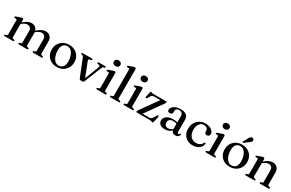

<svg xmlns="http://www.w3.org/2000/svg" viewBox="186 -2211 5615 3699"><g transform="rotate(30 2993.0 -362.0)"><path d="M211 -450V-68.5Q211 -55 216 -48.5Q221 -42 230.5 -39L253 -34Q268.5 -28.5 268.5 -17Q268.5 0 245.5 0H67Q55.5 0 50.2 -4.5Q45 -9 45 -16.5Q45 -22.5 49 -26.8Q53 -31 61.5 -33.5L85.5 -39Q95.5 -42 100.5 -48.5Q105.5 -55 105.5 -68.5V-379.5Q105.5 -390.5 101.8 -395.5Q98 -400.5 89.5 -401.5L55.5 -403Q47 -404.5 43.2 -408Q39.5 -411.5 39.5 -417Q39.5 -423.5 43.8 -427.8Q48 -432 59 -436L142.5 -465.5Q158 -471 167.8 -473.5Q177.5 -476 185.5 -476Q198 -476 204.5 -469Q211 -462 211 -450ZM196.5 -344 177 -363.5 199 -382.5Q259 -436.5 303.2 -458.2Q347.5 -480 388.5 -480Q452 -480 490 -440.2Q528 -400.5 528 -332.5V-70.5Q528 -56 533.8 -49Q539.5 -42 550 -38.5L570.5 -33.5Q585.5 -28.5 585.5 -17Q585.5 0 563 0H386.5Q363.5 0 363.5 -17Q363.5 -28.5 378.5 -34L402 -39Q413 -42 417.8 -49.2Q422.5 -56.5 422.5 -70.5V-316.5Q422.5 -366.5 398.2 -391.2Q374 -416 333.5 -416Q308 -416 279.5 -403.2Q251 -390.5 218 -362.5ZM513.5 -344 494.5 -363.5 516 -382.5Q576 -436.5 620.2 -458.2Q664.5 -480 705.5 -480Q769 -480 807 -440.2Q845 -400.5 845 -332.5V-70.5Q845 -56 850.8 -48.8Q856.5 -41.5 867 -38.5L888 -33.5Q896.5 -31 900.8 -26.8Q905 -22.5 905 -16.5Q905 -9 899.8 -4.5Q894.5 0 882.5 0H703.5Q680.5 0 680.5 -17Q680.5 -28.5 696 -34L719 -39Q730 -42 735 -49.2Q740 -56.5 740 -70.5V-316.5Q740 -366.5 715.5 -391.2Q691 -416 650.5 -416Q625 -416 596.5 -403.2Q568 -390.5 535 -362.5Z M1229 -479.5Q1302.5 -479.5 1358.5 -448.2Q1414.5 -417 1446.2 -361.5Q1478 -306 1478 -233.5Q1478 -163 1445.8 -107.5Q1413.5 -52 1357 -20.2Q1300.5 11.5 1225.5 11.5Q1152.5 11.5 1096.5 -20Q1040.5 -51.5 1008.8 -107Q977 -162.5 977 -234.5Q977 -306 1009 -361Q1041 -416 1097.8 -447.8Q1154.5 -479.5 1229 -479.5ZM1264 -31Q1306 -37 1332 -65.2Q1358 -93.5 1366.8 -141.2Q1375.5 -189 1365 -253.5Q1354 -319 1329.2 -362Q1304.5 -405 1269 -424Q1233.5 -443 1190.5 -437Q1149 -431 1122.8 -402.8Q1096.5 -374.5 1088 -326.8Q1079.5 -279 1090 -214.5Q1101 -149.5 1125.8 -106.2Q1150.5 -63 1186 -44Q1221.5 -25 1264 -31Z M1795.5 6H1760Q1747 6 1738.2 -0.8Q1729.5 -7.5 1724 -20.5L1573 -397Q1565 -416.5 1559.2 -423.2Q1553.5 -430 1545.5 -431.5L1526.5 -435.5Q1517 -438 1513.5 -442.2Q1510 -446.5 1510 -453Q1510 -461 1515.8 -465.2Q1521.5 -469.5 1531.5 -469.5H1733Q1755 -469.5 1755 -453Q1755 -446.5 1751 -442.2Q1747 -438 1736.5 -436L1715.5 -432.5Q1691 -428 1686.5 -416.8Q1682 -405.5 1693 -376.5L1820 -50.5L1797 -38.5L1927.5 -376.5Q1938.5 -405.5 1934 -416.8Q1929.5 -428 1905 -432.5L1884 -436Q1874 -438 1869.8 -442.2Q1865.5 -446.5 1865.5 -453Q1865.5 -461 1871.2 -465.2Q1877 -469.5 1887.5 -469.5H2026.5Q2036.5 -469.5 2042.5 -465.2Q2048.5 -461 2048.5 -453Q2048.5 -447 2044.8 -442.5Q2041 -438 2030.5 -436L2012 -432.5Q2002.5 -430.5 1995 -420.2Q1987.5 -410 1977.5 -383.5L1830.5 -18.5Q1825 -4 1816 1Q1807 6 1795.5 6Z M2264.5 -450V-68.5Q2264.5 -55 2269.5 -48.2Q2274.5 -41.5 2284.5 -39L2307 -34Q2316 -31.5 2320.2 -27.2Q2324.5 -23 2324.5 -16.5Q2324.5 -9 2319 -4.5Q2313.5 0 2301.5 0H2120.5Q2109 0 2103.8 -4.5Q2098.5 -9 2098.5 -16.5Q2098.5 -22.5 2102.5 -26.8Q2106.5 -31 2115.5 -33.5L2139 -39Q2149 -42 2154 -48.5Q2159 -55 2159 -68.5V-379.5Q2159 -390.5 2155.2 -395.5Q2151.5 -400.5 2143 -401.5L2109 -403Q2100.5 -404.5 2096.8 -408Q2093 -411.5 2093 -417Q2093 -423.5 2097.2 -427.8Q2101.5 -432 2112.5 -436L2196 -465.5Q2212 -471 2221.8 -473.5Q2231.5 -476 2238.5 -476Q2251.5 -476 2258 -469Q2264.5 -462 2264.5 -450ZM2200.5 -569Q2168.5 -569 2148.2 -586.8Q2128 -604.5 2128 -632.5Q2128 -661 2148.2 -678.5Q2168.5 -696 2200.5 -696Q2233.5 -696 2253.8 -678.2Q2274 -660.5 2274 -632.5Q2274 -604.5 2253.8 -586.8Q2233.5 -569 2200.5 -569Z M2565 -711.5V-68.5Q2565 -55 2570 -48.2Q2575 -41.5 2585 -39L2607.5 -34Q2616.5 -31.5 2620.8 -27.2Q2625 -23 2625 -16.5Q2625 -9 2619.5 -4.5Q2614 0 2602.5 0H2421Q2410 0 2404.5 -4.5Q2399 -9 2399 -16.5Q2399 -22.5 2403.2 -26.8Q2407.5 -31 2416 -34L2439.5 -39Q2449.5 -42 2454.5 -48.5Q2459.5 -55 2459.5 -68.5V-641Q2459.5 -652 2455.8 -657.2Q2452 -662.5 2443.5 -663L2409.5 -664.5Q2401 -666 2397.5 -669.5Q2394 -673 2394 -679Q2394 -685.5 2398 -689.5Q2402 -693.5 2413.5 -697.5L2496.5 -727Q2512.5 -733 2522.2 -735.2Q2532 -737.5 2539 -737.5Q2552 -737.5 2558.5 -730.5Q2565 -723.5 2565 -711.5Z M2868.5 -450V-68.5Q2868.5 -55 2873.5 -48.2Q2878.5 -41.5 2888.5 -39L2911 -34Q2920 -31.5 2924.2 -27.2Q2928.5 -23 2928.5 -16.5Q2928.5 -9 2923 -4.5Q2917.5 0 2905.5 0H2724.5Q2713 0 2707.8 -4.5Q2702.5 -9 2702.5 -16.5Q2702.5 -22.5 2706.5 -26.8Q2710.5 -31 2719.5 -33.5L2743 -39Q2753 -42 2758 -48.5Q2763 -55 2763 -68.5V-379.5Q2763 -390.5 2759.2 -395.5Q2755.5 -400.5 2747 -401.5L2713 -403Q2704.5 -404.5 2700.8 -408Q2697 -411.5 2697 -417Q2697 -423.5 2701.2 -427.8Q2705.5 -432 2716.5 -436L2800 -465.5Q2816 -471 2825.8 -473.5Q2835.5 -476 2842.5 -476Q2855.5 -476 2862 -469Q2868.5 -462 2868.5 -450ZM2804.5 -569Q2772.5 -569 2752.2 -586.8Q2732 -604.5 2732 -632.5Q2732 -661 2752.2 -678.5Q2772.5 -696 2804.5 -696Q2837.5 -696 2857.8 -678.2Q2878 -660.5 2878 -632.5Q2878 -604.5 2857.8 -586.8Q2837.5 -569 2804.5 -569Z M3385.5 -420 3097.5 -16 3078.5 -35H3250Q3273.5 -35 3288.5 -40Q3303.5 -45 3316.2 -59Q3329 -73 3344 -100L3367.5 -142Q3372.5 -151 3378.8 -154Q3385 -157 3392.5 -156Q3401 -155 3404.2 -149Q3407.5 -143 3405.5 -133.5L3376.5 -9Q3373 3.5 3368.2 8.8Q3363.5 14 3355.5 14Q3346 14 3335.8 7Q3325.5 0 3304.5 0H3018.5Q3002 0 2995.5 -4.5Q2989 -9 2989 -17.5Q2989 -24 2992 -31.5Q2995 -39 3003 -50L3289.5 -451L3306 -434H3143Q3122 -434 3108 -429.2Q3094 -424.5 3083 -412.5Q3072 -400.5 3060 -378L3042 -343.5Q3037.5 -334.5 3031.8 -331.2Q3026 -328 3017.5 -330Q3009.5 -331.5 3005.8 -337.8Q3002 -344 3004 -354L3027 -458.5Q3030 -472 3035.2 -477.2Q3040.5 -482.5 3048.5 -482.5Q3058.5 -482.5 3068.5 -476Q3078.5 -469.5 3098 -469.5H3370Q3386.5 -469.5 3393 -465.2Q3399.5 -461 3399.5 -452Q3399.5 -446 3396.5 -438.5Q3393.5 -431 3385.5 -420Z M3781 -61.5V-71.5L3774.5 -74.5V-360Q3774.5 -403.5 3752.8 -426.5Q3731 -449.5 3691.5 -449.5Q3653.5 -449.5 3634.5 -433.8Q3615.5 -418 3615.5 -396V-357Q3615.5 -332.5 3599.5 -319.8Q3583.5 -307 3556 -307Q3531.5 -307 3518.8 -319.5Q3506 -332 3506 -353.5Q3506 -384 3530 -413Q3554 -442 3599.8 -460.8Q3645.5 -479.5 3711 -479.5Q3796 -479.5 3837.5 -443Q3879 -406.5 3879 -345V-74.5Q3879 -58 3885.2 -50.8Q3891.5 -43.5 3902.5 -43.5Q3914.5 -43.5 3920 -49Q3925.5 -54.5 3929.5 -60Q3932 -63.5 3934.5 -65.8Q3937 -68 3941 -68Q3946.5 -68 3949 -64.2Q3951.5 -60.5 3951.5 -54Q3951.5 -39.5 3941.5 -24.5Q3931.5 -9.5 3912.5 1Q3893.5 11.5 3865.5 11.5Q3826 11.5 3803.5 -7.2Q3781 -26 3781 -61.5ZM3483.5 -104Q3483.5 -163 3536.2 -201Q3589 -239 3683 -239Q3717 -239 3745.5 -232.8Q3774 -226.5 3795.5 -216.5L3787.5 -189.5Q3767 -198 3745.2 -203.8Q3723.5 -209.5 3697.5 -209.5Q3648 -209.5 3620 -185.8Q3592 -162 3592 -121Q3592 -81 3615 -59.5Q3638 -38 3673.5 -38Q3706.5 -38 3737.5 -53Q3768.5 -68 3790.5 -96L3801 -73Q3771.5 -32.5 3725 -10.5Q3678.5 11.5 3626.5 11.5Q3563 11.5 3523.2 -19.8Q3483.5 -51 3483.5 -104Z M4446.5 -350Q4446.5 -326.5 4430.8 -310.5Q4415 -294.5 4389.5 -294.5Q4364.5 -294.5 4350.8 -308.8Q4337 -323 4337 -347V-362Q4337 -397.5 4312.5 -419Q4288 -440.5 4245 -440.5Q4206.5 -440.5 4176.8 -419Q4147 -397.5 4130 -357.8Q4113 -318 4113 -264Q4113 -199 4135.2 -153.8Q4157.5 -108.5 4196.2 -85.2Q4235 -62 4285 -62Q4332.5 -62 4367.2 -84Q4402 -106 4417 -142Q4423.5 -150.5 4427.8 -153.5Q4432 -156.5 4437 -156.5Q4444 -156.5 4447 -150.8Q4450 -145 4449.5 -137.5Q4446 -96.5 4420 -62.5Q4394 -28.5 4350.8 -8.5Q4307.5 11.5 4252 11.5Q4182 11.5 4128.5 -17.8Q4075 -47 4045 -100.5Q4015 -154 4015 -226Q4015 -297.5 4045.5 -355Q4076 -412.5 4131 -446.2Q4186 -480 4260 -480Q4317.5 -480 4359.2 -462Q4401 -444 4423.8 -414.2Q4446.5 -384.5 4446.5 -350Z M4692.5 -450V-68.5Q4692.5 -55 4697.5 -48.2Q4702.5 -41.5 4712.5 -39L4735 -34Q4744 -31.5 4748.2 -27.2Q4752.5 -23 4752.5 -16.5Q4752.5 -9 4747 -4.5Q4741.5 0 4729.5 0H4548.5Q4537 0 4531.8 -4.5Q4526.5 -9 4526.5 -16.5Q4526.5 -22.5 4530.5 -26.8Q4534.5 -31 4543.5 -33.5L4567 -39Q4577 -42 4582 -48.5Q4587 -55 4587 -68.5V-379.5Q4587 -390.5 4583.2 -395.5Q4579.5 -400.5 4571 -401.5L4537 -403Q4528.5 -404.5 4524.8 -408Q4521 -411.5 4521 -417Q4521 -423.5 4525.2 -427.8Q4529.5 -432 4540.5 -436L4624 -465.5Q4640 -471 4649.8 -473.5Q4659.5 -476 4666.5 -476Q4679.5 -476 4686 -469Q4692.5 -462 4692.5 -450ZM4628.5 -569Q4596.5 -569 4576.2 -586.8Q4556 -604.5 4556 -632.5Q4556 -661 4576.2 -678.5Q4596.5 -696 4628.5 -696Q4661.5 -696 4681.8 -678.2Q4702 -660.5 4702 -632.5Q4702 -604.5 4681.8 -586.8Q4661.5 -569 4628.5 -569Z M5075 -479.5Q5148.5 -479.5 5204.5 -448.2Q5260.5 -417 5292.2 -361.5Q5324 -306 5324 -233.5Q5324 -163 5291.8 -107.5Q5259.5 -52 5203 -20.2Q5146.5 11.5 5071.5 11.5Q4998.5 11.5 4942.5 -20Q4886.5 -51.5 4854.8 -107Q4823 -162.5 4823 -234.5Q4823 -306 4855 -361Q4887 -416 4943.8 -447.8Q5000.5 -479.5 5075 -479.5ZM5110 -31Q5152 -37 5178 -65.2Q5204 -93.5 5212.8 -141.2Q5221.5 -189 5211 -253.5Q5200 -319 5175.2 -362Q5150.5 -405 5115 -424Q5079.5 -443 5036.5 -437Q4995 -431 4968.8 -402.8Q4942.5 -374.5 4934 -326.8Q4925.5 -279 4936 -214.5Q4947 -149.5 4971.8 -106.2Q4996.5 -63 5032 -44Q5067.5 -25 5110 -31ZM5108.5 -639Q5122.5 -666.5 5138 -682Q5153.5 -697.5 5176.5 -694.5Q5196.5 -692.5 5206.5 -678.2Q5216.5 -664 5214 -648Q5212 -630 5199.5 -616.2Q5187 -602.5 5165 -589L5077 -522.5Q5071.5 -519.5 5065.2 -519.2Q5059 -519 5055 -523Q5050 -527 5051.2 -532.5Q5052.5 -538 5055.5 -543.5Z M5576 -450V-68.5Q5576 -55 5581 -48.5Q5586 -42 5595.5 -39L5618 -34Q5633.5 -28.5 5633.5 -17Q5633.5 0 5610.5 0H5432Q5420.5 0 5415.2 -4.5Q5410 -9 5410 -16.5Q5410 -22.5 5414 -26.8Q5418 -31 5426.5 -33.5L5450.5 -39Q5460.5 -42 5465.5 -48.5Q5470.5 -55 5470.5 -68.5V-379.5Q5470.5 -390.5 5466.8 -395.5Q5463 -400.5 5454.5 -401.5L5420.5 -403Q5412 -404.5 5408.2 -408Q5404.5 -411.5 5404.5 -417Q5404.5 -423.5 5408.8 -427.8Q5413 -432 5424 -436L5507.5 -465.5Q5523 -471 5532.8 -473.5Q5542.5 -476 5550.5 -476Q5563 -476 5569.5 -469Q5576 -462 5576 -450ZM5561.5 -344 5542 -363.5 5564 -382.5Q5623.5 -436.5 5668.5 -458.2Q5713.5 -480 5754.5 -480Q5818 -480 5856.5 -440.2Q5895 -400.5 5895 -332.5V-70.5Q5895 -56 5900.8 -48.8Q5906.5 -41.5 5917 -38.5L5938 -33.5Q5946.5 -31 5950.8 -26.8Q5955 -22.5 5955 -16.5Q5955 -9 5949.5 -4.5Q5944 0 5932.5 0H5753.5Q5730.5 0 5730.5 -17Q5730.5 -28.5 5745.5 -34L5769 -39Q5780 -42 5784.8 -49.2Q5789.5 -56.5 5789.5 -70.5V-316.5Q5789.5 -366.5 5764.8 -391.2Q5740 -416 5699.5 -416Q5674 -416 5645 -403.2Q5616 -390.5 5583 -362.5Z"/></g></svg>

Font: Fraunces Wonky
Style: Regular
Weight: 400
Version: Version 1.000;[b76b70a41]